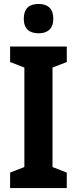

<svg xmlns="http://www.w3.org/2000/svg" viewBox="-20 -949 389 969"><path d="M175 -929C127 -929 100 -906 100 -854C100 -804 128 -781 175 -781C220 -781 249 -804 249 -854C249 -905 222 -929 175 -929ZM317 0V-78L245 -106V-608L317 -636V-714H31V-636L103 -608V-106L31 -78V0Z"/></svg>

Font: Noto Sans Hebrew Condensed
Style: Bold
Weight: 700
Width: 3
Designer: Monotype Design Team
Foundry: Monotype Imaging Inc.
Version: Version 2.004